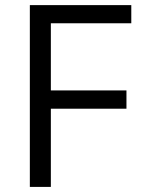

<svg xmlns="http://www.w3.org/2000/svg" viewBox="-20 -734 558 754"><path d="M179.7 0H97.2V-713.9H495.6V-642.6H179.7V-378.9H476.6V-307.1H179.7Z"/></svg>

Font: Viking Open Sans
Style: Regular
Weight: 400
Foundry: Ascender Corporation
Version: Version 2.001